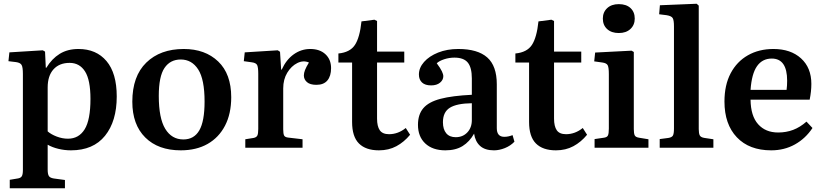

<svg xmlns="http://www.w3.org/2000/svg" viewBox="-20 -787 4382 1023"><path d="M32 216V171L74 164Q89 162 95.5 153Q102 144 102 118V-393Q102 -429 95 -441Q88 -453 66 -456L25 -461L30 -508L208 -519L220 -512L224 -426H227Q256 -474 298 -500Q340 -526 398 -526Q493 -526 547.5 -461.5Q602 -397 602 -273Q602 -141 539.5 -63.5Q477 14 358 14Q324 14 291 6Q258 -2 234 -16V117Q234 141 240.5 151Q247 161 267 164L326 172V216ZM342 -48Q400 -48 431 -98Q462 -148 462 -260Q462 -361 433 -406.5Q404 -452 351 -452Q296 -452 265 -417.5Q234 -383 234 -321V-87Q252 -71 282 -59.5Q312 -48 342 -48Z M943 14Q823 14 754 -54.5Q685 -123 685 -245Q685 -381 759.5 -453.5Q834 -526 959 -526Q1073 -526 1142.5 -459.5Q1212 -393 1212 -269Q1212 -181 1179 -117.5Q1146 -54 1086 -20Q1026 14 943 14ZM957 -44Q1014 -44 1042 -92.5Q1070 -141 1070 -246Q1070 -364 1036 -417Q1002 -470 943 -470Q887 -470 856.5 -425Q826 -380 826 -276Q826 -157 860.5 -100.5Q895 -44 957 -44Z M1287 0V-45L1331 -52Q1346 -55 1351 -64.5Q1356 -74 1356 -100V-394Q1356 -427 1350.5 -439.5Q1345 -452 1322 -455L1279 -461L1284 -508L1460 -519L1472 -511L1478 -416H1481Q1505 -469 1545 -497.5Q1585 -526 1633 -526Q1684 -526 1714 -498Q1744 -470 1744 -424Q1744 -382 1724.5 -358.5Q1705 -335 1666 -335Q1632 -335 1615.5 -349.5Q1599 -364 1599 -385Q1599 -398 1605 -413.5Q1611 -429 1626 -454Q1596 -467 1564 -451Q1532 -435 1510.5 -399.5Q1489 -364 1489 -316V-98Q1489 -75 1493.5 -65.5Q1498 -56 1515 -54L1592 -45V0Z M1999 14Q1929 14 1892.5 -22.5Q1856 -59 1856 -137V-454H1783V-502Q1845 -508 1871 -547.5Q1897 -587 1906 -673L1975 -682L1989 -675V-512H2134V-454H1989V-155Q1989 -114 2003.5 -93Q2018 -72 2053 -72Q2101 -72 2142 -105L2165 -69Q2133 -30 2092 -8Q2051 14 1999 14Z M2353 14Q2285 14 2246 -22.5Q2207 -59 2207 -122Q2207 -177 2235.5 -210.5Q2264 -244 2327 -260.5Q2390 -277 2494 -282V-369Q2494 -427 2472.5 -453.5Q2451 -480 2401 -480Q2374 -480 2347.5 -471.5Q2321 -463 2307 -450Q2327 -423 2334.5 -407Q2342 -391 2342 -381Q2342 -361 2324.5 -346.5Q2307 -332 2277 -332Q2245 -332 2228.5 -347.5Q2212 -363 2212 -390Q2212 -426 2239.5 -457Q2267 -488 2314.5 -507Q2362 -526 2422 -526Q2525 -526 2576 -481Q2627 -436 2627 -338V-104Q2627 -58 2667 -58Q2688 -58 2711 -67L2721 -32Q2700 -10 2670 2Q2640 14 2612 14Q2564 14 2538 -9.5Q2512 -33 2506 -75Q2482 -32 2445 -9Q2408 14 2353 14ZM2408 -56Q2446 -56 2470 -81.5Q2494 -107 2494 -147V-237Q2414 -236 2377 -213Q2340 -190 2340 -136Q2340 -98 2357.5 -77Q2375 -56 2408 -56Z M2942 14Q2872 14 2835.5 -22.5Q2799 -59 2799 -137V-454H2726V-502Q2788 -508 2814 -547.5Q2840 -587 2849 -673L2918 -682L2932 -675V-512H3077V-454H2932V-155Q2932 -114 2946.5 -93Q2961 -72 2996 -72Q3044 -72 3085 -105L3108 -69Q3076 -30 3035 -8Q2994 14 2942 14Z M3277 -611Q3238 -611 3215 -632Q3192 -653 3192 -688Q3192 -722 3215 -743.5Q3238 -765 3277 -765Q3317 -765 3339.5 -744Q3362 -723 3362 -688Q3362 -654 3339 -632.5Q3316 -611 3277 -611ZM3148 0V-46L3196 -53Q3214 -55 3219 -65Q3224 -75 3224 -102V-392Q3224 -427 3218 -439Q3212 -451 3189 -454L3146 -460L3151 -507L3345 -517L3357 -510V-99Q3357 -77 3361.5 -66.5Q3366 -56 3386 -53L3435 -45V0Z M3495 0V-46L3541 -52Q3560 -55 3565.5 -65Q3571 -75 3571 -102V-646Q3571 -680 3564 -691Q3557 -702 3532 -706L3492 -711L3496 -759L3692 -767L3703 -757V-99Q3703 -76 3708.5 -65.5Q3714 -55 3734 -52L3781 -45V0Z M4089 14Q3972 14 3906 -55.5Q3840 -125 3840 -246Q3840 -334 3873 -396.5Q3906 -459 3965 -492.5Q4024 -526 4101 -526Q4193 -526 4248 -476Q4303 -426 4303 -340Q4303 -300 4294 -256H3979Q3980 -169 4019.5 -125Q4059 -81 4126 -81Q4169 -81 4206 -95Q4243 -109 4277 -139L4309 -105Q4272 -49 4215.5 -17.5Q4159 14 4089 14ZM3979 -308H4171Q4174 -331 4174 -357Q4174 -475 4092 -475Q4042 -475 4013.5 -434.5Q3985 -394 3979 -308Z"/></svg>

Font: Literata 36pt SemiBold
Style: Regular
Weight: 600
Designer: Latin by Veronika Burian and Jose Scaglione. Greek by Irene Vlachou. Cyrillic by Vera Evstafieva.
Foundry: TypeTogether
Version: Version 3.002